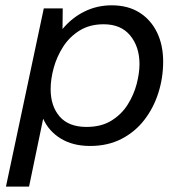

<svg xmlns="http://www.w3.org/2000/svg" viewBox="-20 -527 672 709"><path d="M2 162 141.7 -496H211.6L210.9 -419.9Q245.6 -461.7 292.1 -484.5Q338.6 -507.4 392.4 -507.4Q452 -507.4 494.2 -481.1Q536.5 -454.8 559.5 -408Q582.5 -361.1 582.5 -299.3Q582.5 -240 564.8 -184.2Q547.2 -128.4 512.8 -84Q478.5 -39.6 428.1 -13.8Q377.8 12 312.6 12Q249.8 12 205 -15Q160.2 -42.1 139.4 -88.6L87.3 162ZM299.4 -58.3Q353.8 -58.3 391.4 -81.5Q429 -104.8 451.6 -140.9Q474.3 -177 484.7 -217.1Q495.1 -257.3 495.1 -290.3Q495.1 -354.1 460.9 -395.8Q426.8 -437.4 362.8 -437.4Q311.4 -437.4 274.1 -414.3Q236.7 -391.1 213.2 -354.5Q189.7 -317.9 178.3 -276.2Q167 -234.6 167 -197.7Q167 -135.3 200.2 -96.8Q233.5 -58.3 299.4 -58.3Z"/></svg>

Font: Atkinson Hyperlegible Mono ExtraLight
Style: Italic
Weight: 200
Italic angle: -12°
Monospace: yes
Designer: Elliott Scott, Megan Eiswerth, Linus Boman, Theodore Petrosky, Letters from Sweden
Foundry: Applied Design Works, Letters from Sweden
Version: Version 2.001